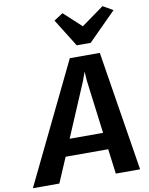

<svg xmlns="http://www.w3.org/2000/svg" viewBox="-161 -1103 913 1179"><g transform="rotate(-10 295.5 -513.5)"><path d="M-53.5 0 308.5 -747H495.5L615 0H463.5L443.5 -155.5H178L111.5 0ZM221.5 -260H430L387.5 -592L383.5 -649.5L362.5 -592ZM364 -817.5 256 -990.5 312 -1027 421.5 -926 561.5 -1027 624 -991 451 -817.5Z"/></g></svg>

Font: Merriweather Sans Italic
Style: Bold
Weight: 700
Italic angle: -7.5°
Designer: Eben Sorkin
Foundry: Eben Sorkin
Version: Version 1.008; ttfautohint (v1.7.19-72a1) -l 8 -r 50 -G 200 